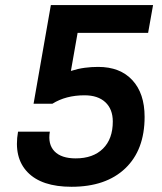

<svg xmlns="http://www.w3.org/2000/svg" viewBox="-20 -713 626 743"><path d="M256.8 9.8Q141.1 9.8 86.7 -46.6Q32.2 -103 49.8 -203.6H172.9Q164.6 -154.8 190.9 -127.4Q217.3 -100.1 272.9 -100.1Q340.3 -100.1 378.4 -137.7Q416.5 -175.3 416.5 -242.7Q416.5 -290.5 387.7 -317.4Q358.9 -344.2 307.1 -344.2Q234.9 -344.2 182.6 -311.5H109.9L176.8 -693.4H572.3L553.2 -585.9H280.3L254.4 -438.5Q282.2 -447.3 307.9 -450.7Q333.5 -454.1 359.9 -454.1Q444.8 -454.1 492.2 -402.8Q539.6 -351.6 539.6 -260.7Q539.6 -132.8 464.8 -61.5Q390.1 9.8 256.8 9.8Z"/></svg>

Font: Cascadia Code NF SemiBold
Style: Italic
Weight: 600
Italic angle: -10°
Monospace: yes
Designer: Aaron Bell
Foundry: Saja Typeworks
Version: Version 2404.023; ttfautohint (v1.8.4)